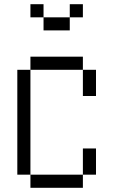

<svg xmlns="http://www.w3.org/2000/svg" viewBox="-20 -895 540 915"><path d="M375 -812.5V-875H312.5V-812.5H187.5V-750H312.5V-812.5ZM125 -62.5V0H375V-62.5ZM125 -62.5Q125 -62.5 125 -562.5H62.5Q62.5 -562.5 62.5 -62.5ZM375 -62.5H437.5Q437.5 -62.5 437.5 -187.5H375Q375 -187.5 375 -62.5ZM375 -562.5Q375 -562.5 375 -437.5H437.5Q437.5 -437.5 437.5 -562.5ZM125 -562.5H375V-625H125ZM187.5 -812.5V-875H125V-812.5Z"/></svg>

Font: UnifontExMono
Style: Regular
Weight: 500
Version: Version 15.0.06